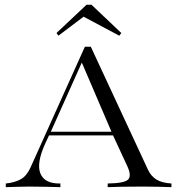

<svg xmlns="http://www.w3.org/2000/svg" viewBox="-20 -773 733 793"><path d="M3.9 0V-15.1Q41.5 -19 65.9 -32.7Q90.3 -46.4 106 -81.1L330.6 -580.1H355L591.3 -71.8Q604 -44.9 626.5 -31.2Q648.9 -17.6 688 -15.1V0Q661.6 -1 630.6 -1.7Q599.6 -2.4 568.4 -2.4Q521 -2.4 483.6 -1.7Q446.3 -1 424.8 0V-15.1Q493.2 -16.1 508.8 -31.2Q524.4 -46.4 505.9 -86.4L446.8 -213.9H182.6L168.9 -184.6Q129.4 -100.1 146.7 -56.9Q164.1 -13.7 229.5 -15.1V0Q207 -0.5 172.1 -1.5Q137.2 -2.4 100.6 -2.4Q80.1 -2.4 61.3 -1.7Q42.5 -1 3.9 0ZM189.9 -229H440.4L317.9 -514.6ZM481 -636.7 472.7 -625.5 325.2 -704.1 221.2 -625.5 213.4 -636.7 337.4 -753.4H357.9Z"/></svg>

Font: Bacasime Antique
Style: Regular
Weight: 400
Designer: The DocRepair Project, Claus Eggers Sørensen
Foundry: Google
Version: Version 2.000